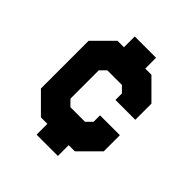

<svg xmlns="http://www.w3.org/2000/svg" viewBox="-190 -834 968 968"><g transform="rotate(45 294.5 -350.0)"><path d="M220 0V-77H174L71 -180V-520L174 -623H220V-700H372V-623H416L519 -520V-405H377.5V-451L347 -481.5H243L212.5 -451V-249L243 -218.5H347L377.5 -249V-295H519V-180L416 -77H372V0Z"/></g></svg>

Font: Tourney Expanded Black
Style: Regular
Weight: 900
Width: 7
Designer: Tyler Finck
Foundry: Etcetera Type Co
Version: Version 1.010; ttfautohint (v1.8.3)